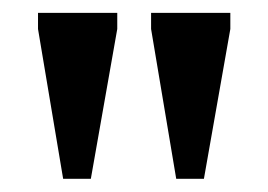

<svg xmlns="http://www.w3.org/2000/svg" viewBox="-20 -695 416 298"><path d="M78 -417.5 39 -650V-675H162V-650L121 -417.5ZM253.5 -417.5 214.5 -650V-675H337.5V-650L296.5 -417.5Z"/></svg>

Font: Newsreader 24pt SemiBold
Style: Regular
Weight: 600
Designer: Hugues Gentile
Foundry: Production Type
Version: Version 1.003